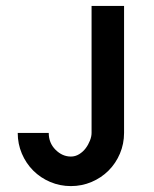

<svg xmlns="http://www.w3.org/2000/svg" viewBox="-20 -620 520 650"><path d="M400 -170Q400 -133 386 -100Q372 -67 347.5 -42.5Q323 -18 290 -4Q257 10 220 10Q183 10 150 -4Q117 -18 92.5 -42.5Q68 -67 54 -100Q40 -133 40 -170H145Q145 -136 168 -113Q191 -90 220 -90Q235 -90 248 -98Q261 -106 270 -118Q279 -130 284.5 -144Q290 -158 290 -170V-600H400Z"/></svg>

Font: Gauge Heavy
Style: Heavy
Weight: 900
Designer: Daniel Pimley
Foundry: Daniel Pimley
Version: Version 2.0